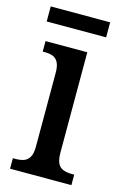

<svg xmlns="http://www.w3.org/2000/svg" viewBox="-107 -727 501 777"><g transform="rotate(15 143.5 -338.5)"><path d="M17 0V-44H28Q48 -44 62.5 -49Q77 -54 86 -69Q95 -84 95 -113V-423Q95 -452 86.5 -467Q78 -482 64 -487Q50 -492 31 -492H22V-536H197V-117Q197 -86 205 -70.5Q213 -55 228.5 -49.5Q244 -44 263 -44H274V0ZM6 -614V-677H255V-614Z"/></g></svg>

Font: Noto Serif Khmer Condensed Medium
Style: Regular
Weight: 500
Width: 3
Designer: Danh Hong and the Monotype Design Team
Foundry: Monotype Imaging Inc.
Version: Version 2.004